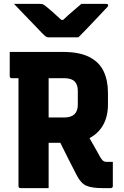

<svg xmlns="http://www.w3.org/2000/svg" viewBox="-20 -967 640 987"><path d="M230 0H86Q75 0 75 -11V-565H41Q30 -565 30 -576V-700H304Q388 -700 439 -674Q490 -648 512.5 -601Q535 -554 535 -490V-431Q535 -369 510.5 -325Q486 -281 440 -257Q454 -233 467.5 -209Q481 -185 496 -158Q504 -145 510.5 -140Q517 -135 527 -135H560V-11Q560 0 549 0H507Q453 0 424.5 -12Q396 -24 375 -65Q353 -107 332 -149Q311 -191 290 -233H230ZM310 -565H230V-363H310Q380 -363 380 -429V-499Q380 -532 364 -548Q347 -565 310 -565ZM383 -775H230Q223 -775 217.5 -778Q212 -781 199 -794Q189 -805 164.5 -830Q140 -855 110 -886.5Q80 -918 52 -947H185Q196 -947 200.5 -945Q205 -943 213 -937Q226 -927 246 -909.5Q266 -892 295 -865H305Q332 -891 355.5 -910.5Q379 -930 398 -947H525Q536 -947 536 -940Q536 -936 533 -932Q530 -928 516 -914Q499 -896 475 -870.5Q451 -845 426.5 -819.5Q402 -794 383 -775Z"/></svg>

Font: Recursive Mn Lnr St XBd
Style: Regular
Weight: 800
Monospace: yes
Version: Version 1.079;hotconv 1.0.112;makeotfexe 2.5.65598; ttfautoh